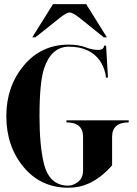

<svg xmlns="http://www.w3.org/2000/svg" viewBox="-20 -879 645 904"><path d="M307.6 -820.3Q293.9 -820.3 261.7 -794.9L146.5 -703.1H131.8L229.5 -859.4H385.7L483.4 -703.1H468.8L354.5 -794.9Q322.3 -820.3 307.6 -820.3ZM301.8 -4.9Q323.7 -4.9 347.4 -22.5Q371.1 -40 371.1 -78.1V-234.4Q371.1 -302.7 293 -302.7V-312.5H585.9V-302.7Q507.8 -302.7 507.8 -234.4V-100.6Q455.1 -40 394.5 -13.7Q352.5 4.9 301.8 4.9Q171.9 4.9 90.8 -92.8Q9.8 -190.4 9.8 -332Q9.8 -471.7 91.8 -570.3Q173.8 -668.9 303.7 -668.9Q349.6 -668.9 383.3 -656.2Q414.6 -644 441.9 -644Q469.7 -644 469.7 -664.1H479.5L488.3 -513.7H478.5Q478.5 -529.3 471.2 -550.8Q449.2 -614.7 392.6 -641.6Q355.5 -659.2 304.7 -659.2Q221.7 -659.2 187.5 -556.6Q166 -491.7 166 -332Q166 -193.4 186.5 -109.4Q211.9 -4.9 301.8 -4.9Z"/></svg>

Font: spinwerad
Style: Bold
Weight: 700
Width: 7
Version: Version 0.3